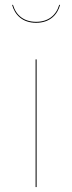

<svg xmlns="http://www.w3.org/2000/svg" viewBox="-20 -758 293 778"><path d="M126.3 -665.6C181.6 -665.6 212.6 -698.1 223.5 -738.1L220.1 -738.5C207.1 -694.5 174.2 -669.6 126.3 -669.6C78.4 -669.6 45.4 -694.5 32.5 -738.5L29.1 -738.1C39.9 -698.1 70.9 -665.6 126.3 -665.6ZM128.3 -517.2H124.3V0H128.3Z"/></svg>

Font: Fira Sans Four
Style: Regular
Weight: 100
Designer: Carrois Corporate & Edenspiekermann AG
Foundry: Carrois Corporate GbR & Edenspiekermann AG
Version: Version 4.203;PS 004.203;hotconv 1.0.88;makeotf.lib2.5.64775